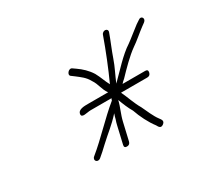

<svg xmlns="http://www.w3.org/2000/svg" viewBox="-75 -571 542 507"><g transform="rotate(-30 196.5 -317.5)"><path d="M149.5 -301H213.5C212.4 -299 211.6 -297 211.1 -295C171.7 -263 136.4 -222.9 97.1 -191C86.9 -182.7 97.3 -170 108.3 -179C118.6 -187.4 124 -192.6 136.7 -204.5C160.9 -227.1 177.1 -237.8 199.7 -263C197.8 -257.7 196.3 -252.3 195 -247C193.1 -241.7 191.6 -236.7 190.6 -232L178.3 -179C176.9 -173 179.2 -170 185.2 -170C191.2 -170 194.9 -173 196.3 -179L208.6 -232C213.2 -252.2 222 -268.4 226.5 -288C231.9 -273.4 238.6 -256.8 246.3 -244C253.7 -222.3 266.2 -197.3 279.6 -180C282.3 -175.6 286.1 -165.2 296.4 -173C306.2 -180.4 298.1 -187.6 295.3 -192C285.5 -204.7 276.9 -225.9 269.6 -241C258.7 -259.2 252.1 -281.1 242.5 -301H322.5C328.5 -301 332.2 -304 333.6 -310C335 -316 332.6 -319 326.6 -319H257.6C260.4 -322.3 263.9 -325.7 268 -329C286.8 -348.7 311.6 -374.1 332.8 -389C344.7 -396.6 366.2 -415.5 377.9 -424L387.5 -431C398.4 -438.8 389.6 -452.2 379.5 -444L368.9 -437C358 -429 336.3 -411 325 -403C296.4 -384.7 268.4 -352 243.7 -328C251.3 -347 263.2 -369.1 269.8 -389C277.3 -410.9 287.4 -433.5 295 -455C299.1 -467 281.6 -469 277.5 -457C262.9 -416 245.9 -373.8 228.3 -335C220 -350.3 217.3 -361.6 208.3 -378C198.4 -393.7 185.9 -405.2 171.8 -415L163.2 -421C154.3 -427.5 141.4 -411.5 149.7 -406L159.1 -399C171.8 -389 183 -381.7 191.5 -366C202.6 -349.8 202.3 -333.7 213.6 -319H153.6C140.4 -319 122.2 -319.1 120.6 -306C119.1 -293.4 138.5 -301 149.5 -301Z"/></g></svg>

Font: HoneyBee
Style: BLnIt
Weight: 100
Foundry: Cannot Into Space Fonts
Version: Version 0.89